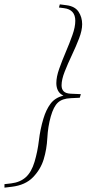

<svg xmlns="http://www.w3.org/2000/svg" viewBox="-96 -725 396 881"><path d="M275 -293 270 -276.5 228.5 -274.5Q190.5 -273 170.2 -254.8Q150 -236.5 137 -190.5Q124 -144.5 121.2 -92.2Q118.5 -40 104.5 6Q90.5 52 55.5 88.2Q20.5 124.5 -42 132L-75.5 136V120L-45 116.5Q-3.5 111.5 22.5 88Q48.5 64.5 62.5 17.5Q76.5 -29.5 82.5 -80.5Q88.5 -131.5 103 -180Q115.5 -222 136 -249.2Q156.5 -276.5 195 -286.5Q177.5 -294.5 170 -309.5Q162.5 -324.5 162.5 -343.5Q162.5 -372.5 175.8 -409.8Q189 -447 206 -486.8Q223 -526.5 236.2 -563.8Q249.5 -601 249.5 -629.5Q249.5 -681 198 -687.5L174.5 -690.5L178.5 -705L209.5 -701Q248 -696 264.5 -671Q281 -646 281 -614Q281 -585.5 266.8 -548.5Q252.5 -511.5 233.8 -472Q215 -432.5 200.8 -396.2Q186.5 -360 186.5 -333Q186.5 -316 196.2 -306Q206 -296 229 -295Z"/></svg>

Font: Newsreader 16pt ExtraLight
Style: Italic
Weight: 275
Italic angle: -17°
Designer: Hugues Gentile
Foundry: Production Type
Version: Version 1.003; ttfautohint (v1.8.3)